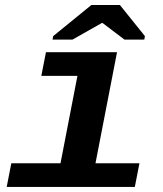

<svg xmlns="http://www.w3.org/2000/svg" viewBox="-20 -733 640 753"><path d="M354.5 -92.8H526.9L508.8 0H6.3L24.4 -92.8H217.3L283.7 -435.5H142.1L160.2 -528.3H439ZM548.3 -591.3 545.9 -577.6H468.3L381.8 -643.1H379.9L264.2 -577.6H186L188.5 -591.3L338.4 -713.4H450.2Z"/></svg>

Font: Liberation Mono
Style: Bold Italic
Weight: 700
Italic angle: -12°
Monospace: yes
Designer: Steve Matteson
Foundry: Ascender Corporation
Version: Version 2.1.5